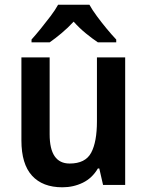

<svg xmlns="http://www.w3.org/2000/svg" viewBox="-20 -837 626 816"><path d="M512 -593V-51H418L402 -121H396Q372 -80 332 -60.5Q292 -41 245 -41Q161 -41 116 -90.5Q71 -140 71 -240V-593H191V-266Q191 -142 276 -142Q343 -142 367.5 -188Q392 -234 392 -322V-593ZM360 -817Q372 -795 392 -768Q412 -741 433.5 -715Q455 -689 474 -669V-657H396Q372 -673 344.5 -695.5Q317 -718 293 -745Q268 -718 241 -695.5Q214 -673 191 -657H114V-669Q132 -689 153.5 -715.5Q175 -742 195 -768.5Q215 -795 227 -817Z"/></svg>

Font: Noto Sans Tamil UI SemiCondensed SemiBold
Style: Regular
Weight: 600
Width: 4
Designer: Jelle Bosma - Monotype Design Team
Foundry: Monotype Imaging Inc.
Version: Version 2.004; ttfautohint (v1.8.4.7-5d5b)